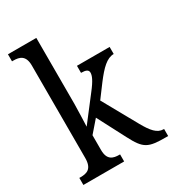

<svg xmlns="http://www.w3.org/2000/svg" viewBox="-183 -863 875 967"><g transform="rotate(-30 254.0 -380.0)"><path d="M15 0H252V-41H248C213 -41 180 -49 180 -108V-194L239 -262L323 -101C370 -10 392 0 496 0H508V-41H505C468 -41 443 -72 413 -125L301 -326L357 -401C402 -460 437 -495 477 -495V-536H287V-495C315 -495 329 -489 329 -472C329 -456 320 -432 283 -385L176 -246C176 -249 180 -339 180 -375V-760H15V-719H23C58 -719 91 -710 91 -651V-113C91 -50 59 -41 23 -41H15Z"/></g></svg>

Font: Noto Serif Tamil Condensed
Style: Italic
Weight: 400
Width: 3
Italic angle: -12°
Designer: Indian Type Foundry, Tom Grace, and the Monotype Design Team
Foundry: Monotype Imaging Inc.
Version: Version 2.003